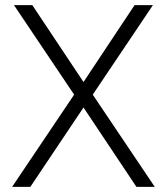

<svg xmlns="http://www.w3.org/2000/svg" viewBox="-20 -731 652 751"><path d="M106.4 -710.9 306.6 -410.2 506.3 -710.9H578.1L342.8 -360.8L585.4 0H513.7L306.6 -310.5L98.6 0H27.3L270 -360.8L34.7 -710.9Z"/></svg>

Font: Mardoto Light
Style: Regular
Weight: 400
Designer: Christian Robertson, Vahan Hovhannisyan
Foundry: Google
Version: Version 1.000